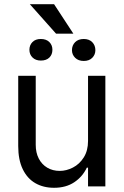

<svg xmlns="http://www.w3.org/2000/svg" viewBox="-20 -894 593 921"><path d="M402.3 -530.3H485.4V0H402.3V-89.8H396.5Q376 -46.4 336.2 -19.8Q296.4 6.8 239.3 6.8Q188 6.8 149.4 -15.4Q110.8 -37.6 89.1 -82.5Q67.4 -127.4 67.4 -193.4V-530.3H151.4V-199.2Q151.4 -161.6 166 -133.3Q180.7 -105 206.8 -89.6Q232.9 -74.2 266.6 -74.2Q298.3 -74.2 329.8 -90.3Q361.3 -106.4 381.8 -138.9Q402.3 -171.4 402.3 -217.8ZM175.8 -707Q201.7 -707 216.6 -692.4Q231.4 -677.7 231.4 -655.3Q231.4 -632.3 216.8 -617.9Q202.1 -603.5 175.8 -603.5Q150.9 -603.5 136 -618.2Q121.1 -632.8 121.1 -655.3Q121.1 -677.2 135.5 -692.1Q149.9 -707 175.8 -707ZM381.8 -707Q407.7 -707 422.6 -691.7Q437.5 -676.3 437.5 -653.3Q437.5 -631.8 422.6 -616.7Q407.7 -601.6 381.8 -601.6Q356 -601.6 340.6 -616.7Q325.2 -631.8 325.2 -653.3Q325.2 -676.3 340.3 -691.7Q355.5 -707 381.8 -707ZM332 -732.4H249L123 -874H239.3Z"/></svg>

Font: Pretendard Std
Style: Regular
Weight: 400
Designer: Base glyphs from Inter by Rasmus Andersson; Hangeul glyphs from Noto Sans CJK(Source Han Sans) by Jang Soo-young and Kan
Foundry: Kil Hyung-jin
Version: Version 1.309